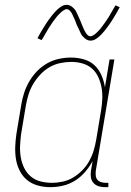

<svg xmlns="http://www.w3.org/2000/svg" viewBox="-20 -766 540 794"><path d="M188 8Q161 8 136 1Q111 -6 92 -21.5Q73 -37 61.5 -60Q50 -83 46 -108Q42 -133 43 -159.5Q44 -186 48 -213L68 -333Q72 -358 80 -382.5Q88 -407 101.5 -430Q115 -453 133.5 -472Q152 -491 175 -504Q198 -517 223.5 -522.5Q249 -528 274 -528Q301 -528 327 -520.5Q353 -513 371 -496Q389 -479 399.5 -455Q410 -431 414 -405L433 -520H453L376 -59Q375 -49 376 -39.5Q377 -30 382.5 -23Q388 -16 397.5 -13Q407 -10 416 -10H428V8H413Q400 8 387.5 4Q375 0 366.5 -9.5Q358 -19 356 -32Q354 -45 356 -59L363 -100Q350 -76 331.5 -54.5Q313 -33 289.5 -18.5Q266 -4 240 2Q214 8 188 8ZM194 -10Q217 -10 240 -15Q263 -20 283.5 -32.5Q304 -45 321 -62.5Q338 -80 349.5 -101Q361 -122 367.5 -144Q374 -166 378 -189L398 -309Q402 -333 403 -357Q404 -381 400 -403.5Q396 -426 386.5 -447Q377 -468 360.5 -482.5Q344 -497 321.5 -503.5Q299 -510 275 -510Q252 -510 228.5 -505Q205 -500 184.5 -488Q164 -476 147 -458Q130 -440 117.5 -419Q105 -398 98 -375.5Q91 -353 87 -330L67 -210Q64 -186 63 -162Q62 -138 66 -115Q70 -92 80 -71.5Q90 -51 107 -36.5Q124 -22 147 -16Q170 -10 194 -10ZM354 -598Q348 -598 342 -600.5Q336 -603 331.5 -607Q327 -611 322.5 -615.5Q318 -620 315.5 -625Q313 -630 310.5 -635.5Q308 -641 305.5 -646.5Q303 -652 300 -657.5Q297 -663 295 -669.5Q293 -676 290.5 -682Q288 -688 285 -693.5Q282 -699 280.5 -703.5Q279 -708 275 -714Q271 -720 266.5 -724Q262 -728 256 -728Q251 -728 249 -726.5Q247 -725 243 -723Q239 -721 234.5 -717Q230 -713 224 -707Q218 -701 216 -698.5Q214 -696 211.5 -692.5Q209 -689 206.5 -686Q204 -683 201.5 -679.5Q199 -676 196 -672Q193 -668 190.5 -663.5Q188 -659 184.5 -654.5Q181 -650 178.5 -645Q176 -640 172.5 -634.5Q169 -629 166 -623.5Q163 -618 159.5 -612Q156 -606 152 -600L135 -608Q141 -620 147 -630Q153 -640 158.5 -649Q164 -658 169 -666Q174 -674 179.5 -681.5Q185 -689 189.5 -695Q194 -701 198.5 -706.5Q203 -712 210.5 -720Q218 -728 226 -734Q234 -740 240.5 -743Q247 -746 256 -746Q262 -746 268 -743.5Q274 -741 278.5 -737.5Q283 -734 287.5 -729Q292 -724 294.5 -719Q297 -714 299.5 -708.5Q302 -703 304.5 -697.5Q307 -692 309.5 -686.5Q312 -681 314.5 -674.5Q317 -668 319.5 -662Q322 -656 324.5 -650.5Q327 -645 329 -640.5Q331 -636 335 -630Q339 -624 343.5 -620Q348 -616 354 -616Q359 -616 361 -617.5Q363 -619 367 -621Q371 -623 375.5 -627Q380 -631 386 -637Q392 -643 394 -645.5Q396 -648 398.5 -651.5Q401 -655 403.5 -658Q406 -661 408.5 -665Q411 -669 414 -672.5Q417 -676 419.5 -680.5Q422 -685 425.5 -689.5Q429 -694 431.5 -699Q434 -704 437.5 -709.5Q441 -715 444 -720.5Q447 -726 450.5 -732Q454 -738 458 -744L475 -736Q469 -724 463 -714Q457 -704 451.5 -695Q446 -686 441 -678Q436 -670 430.5 -662.5Q425 -655 420.5 -649Q416 -643 411.5 -637.5Q407 -632 399.5 -624Q392 -616 384 -610Q376 -604 369.5 -601Q363 -598 354 -598Z"/></svg>

Font: Iosevka Curly Slab Thin
Style: Italic
Weight: 100
Italic angle: -9°
Monospace: yes
Designer: Belleve Invis
Foundry: Belleve Invis
Version: Version 22.1.2; ttfautohint (v1.8.4)